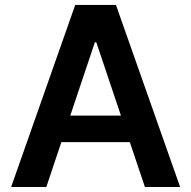

<svg xmlns="http://www.w3.org/2000/svg" viewBox="-20 -747 764 767"><path d="M699.6 0H558.9L498.6 -179.3H225.1L165.1 0H24.5L280.5 -727.3H443.2ZM463.1 -285.2 364.7 -578.1H359L260.7 -285.2Z"/></svg>

Font: Linik Sans SemiBold
Style: Regular
Weight: 600
Designer: Rasmus Andersson (font), Cristiano Sobral (main changes)
Foundry: rsms
Version: Version 3.018;June 1, 2022;FontCreator 14.0.0.2814 64-bit; t